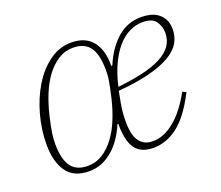

<svg xmlns="http://www.w3.org/2000/svg" viewBox="-94 -655 925 803"><g transform="rotate(-20 368.0 -254.0)"><path d="M179 12Q109 12 78 -33Q47 -78 47 -153Q47 -219 65 -284.5Q83 -350 115 -402.5Q147 -455 191.5 -487.5Q236 -520 289 -520Q352 -520 383.5 -480.5Q415 -441 414 -371H419Q446 -437 492 -478.5Q538 -520 601 -520Q621 -520 640 -515.5Q659 -511 674 -500Q689 -489 698.5 -471.5Q708 -454 708 -427Q708 -394 692 -367Q676 -340 640 -319Q604 -298 547 -283.5Q490 -269 408 -262Q404 -244 397.5 -207Q391 -170 391 -129Q391 -106 394.5 -85.5Q398 -65 407 -49.5Q416 -34 431.5 -24.5Q447 -15 472 -15Q520 -15 568 -54.5Q616 -94 656 -168L672 -160Q624 -66 572.5 -27Q521 12 464 12Q407 12 382.5 -24Q358 -60 359 -133H355Q326 -64 279.5 -26Q233 12 179 12ZM180 -11Q216 -11 246 -30Q276 -49 299.5 -80.5Q323 -112 340 -153.5Q357 -195 368 -241Q374 -266 377.5 -284Q381 -302 383.5 -316Q386 -330 386.5 -341.5Q387 -353 387 -364Q387 -394 382 -418.5Q377 -443 366 -460.5Q355 -478 336 -487.5Q317 -497 289 -497Q253 -497 223 -478Q193 -459 169.5 -427.5Q146 -396 129 -354.5Q112 -313 101 -267Q89 -217 85.5 -191.5Q82 -166 82 -144Q82 -114 87 -89.5Q92 -65 103 -47.5Q114 -30 133 -20.5Q152 -11 180 -11ZM412 -278Q474 -285 522.5 -296Q571 -307 605 -324.5Q639 -342 656.5 -366.5Q674 -391 674 -424Q674 -452 658 -475Q642 -498 599 -498Q570 -498 542 -485Q514 -472 489.5 -445Q465 -418 445 -376.5Q425 -335 412 -278Z"/></g></svg>

Font: IBM Plex Serif ExtraLight
Style: Italic
Weight: 200
Italic angle: -14°
Designer: Mike Abbink, Paul van der Laan, Pieter van Rosmalen
Foundry: Bold Monday
Version: Version 2.5